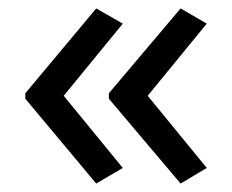

<svg xmlns="http://www.w3.org/2000/svg" viewBox="-20 -491 549 455"><path d="M40 -270 208 -471 271 -435 131 -264 271 -93 208 -56 40 -257ZM238 -270 408 -471 470 -435 330 -264 470 -93 408 -56 238 -257Z"/></svg>

Font: Noto Sans Avestan
Style: Regular
Weight: 400
Designer: Monotype Design Team
Foundry: Monotype Imaging Inc.
Version: Version 2.003; ttfautohint (v1.8.4.7-5d5b)